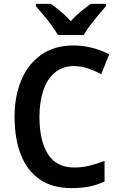

<svg xmlns="http://www.w3.org/2000/svg" viewBox="-20 -958 613 988"><path d="M361 -618Q303 -618 263 -585Q223 -552 203 -493Q183 -434 183 -356Q183 -233 227 -164.5Q271 -96 362 -96Q401 -96 438.5 -105Q476 -114 518 -130V-24Q479 -6 439 2Q399 10 348 10Q250 10 185 -34.5Q120 -79 87.5 -161.5Q55 -244 55 -357Q55 -464 90 -546.5Q125 -629 192.5 -676.5Q260 -724 358 -724Q407 -724 453.5 -712Q500 -700 542 -679L501 -576Q468 -594 432.5 -606Q397 -618 361 -618ZM278 -778Q266 -800 246 -827Q226 -854 204 -880Q182 -906 165 -926V-938H242Q265 -922 292.5 -899Q320 -876 344 -849Q369 -877 395.5 -898.5Q422 -920 447 -938H525V-926Q508 -907 486 -880.5Q464 -854 443.5 -827Q423 -800 411 -778Z"/></svg>

Font: Noto Sans Gujarati SemiCondensed SemiBold
Style: Regular
Weight: 600
Width: 4
Designer: Jelle Bosma - Monotype Design Team, Universal Thirst
Foundry: Monotype Imaging Inc.
Version: Version 2.106; ttfautohint (v1.8.4.7-5d5b)